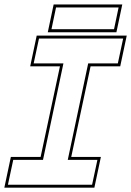

<svg xmlns="http://www.w3.org/2000/svg" viewBox="-37 -864 604 884"><path d="M-17 0 13 -141.5H150L239 -558.5H102L132 -700H546.5L516.5 -558.5H380L291 -141.5H427.5L397.5 0ZM-0.5 -13.5H387L411.5 -128H275L369 -572H505.5L530 -686.5H142.5L118 -572H255L161 -128H24ZM183 -715.5 210 -843.5H526L499 -715.5ZM200 -729.5H488L509 -829.5H221Z"/></svg>

Font: Tourney Thin
Style: Italic
Weight: 100
Italic angle: -12°
Designer: Tyler Finck
Foundry: Etcetera Type Co
Version: Version 1.015